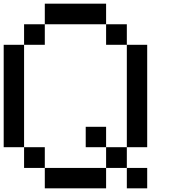

<svg xmlns="http://www.w3.org/2000/svg" viewBox="-20 -1020 929 1040"><path d="M222.7 0Q222.7 -27.3 222.7 -110.4Q305.7 -110.4 554.7 -110.4Q554.7 -83 554.7 0Q471.7 0 222.7 0ZM667 0Q667 -27.3 667 -110.4Q694.3 -110.4 777.3 -110.4Q777.3 -83 777.3 0Q750 0 667 0ZM110.4 -110.4Q110.4 -138.7 110.4 -222.7Q138.7 -222.7 222.7 -222.7Q222.7 -194.3 222.7 -110.4Q194.3 -110.4 110.4 -110.4ZM554.7 -110.4Q554.7 -138.7 554.7 -222.7Q583 -222.7 667 -222.7Q667 -194.3 667 -110.4Q638.7 -110.4 554.7 -110.4ZM444.3 -222.7Q444.3 -250 444.3 -333Q471.7 -333 554.7 -333Q554.7 -305.7 554.7 -222.7Q527.3 -222.7 444.3 -222.7ZM0 -222.7Q0 -361.3 0 -777.3Q27.3 -777.3 110.4 -777.3Q110.4 -638.7 110.4 -222.7Q83 -222.7 0 -222.7ZM667 -222.7Q667 -361.3 667 -777.3Q694.3 -777.3 777.3 -777.3Q777.3 -638.7 777.3 -222.7Q750 -222.7 667 -222.7ZM110.4 -777.3Q110.4 -805.7 110.4 -888.7Q138.7 -888.7 222.7 -888.7Q222.7 -861.3 222.7 -777.3Q194.3 -777.3 110.4 -777.3ZM554.7 -777.3Q554.7 -805.7 554.7 -888.7Q583 -888.7 667 -888.7Q667 -861.3 667 -777.3Q638.7 -777.3 554.7 -777.3ZM222.7 -888.7Q222.7 -917 222.7 -1000Q305.7 -1000 554.7 -1000Q554.7 -972.7 554.7 -888.7Q493.2 -888.7 305.7 -888.7Q285.2 -888.7 222.7 -888.7Z"/></svg>

Font: Ingsat TST_CRD
Style: Regular
Weight: 300
Designer: Tofik Waleny
Version: 1.0